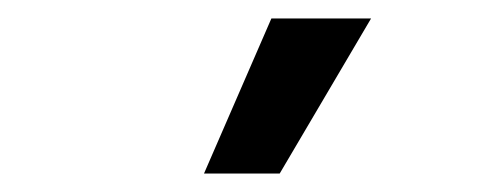

<svg xmlns="http://www.w3.org/2000/svg" viewBox="-20 -766 540 208"><path d="M382 -746 283 -578H201L274 -746Z"/></svg>

Font: Work Sans Medium
Style: Regular
Weight: 500
Designer: Wei Huang
Foundry: Wei Huang
Version: Version 1.500